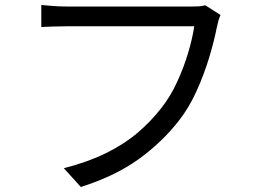

<svg xmlns="http://www.w3.org/2000/svg" viewBox="-20 -725 1040 767"><path d="M861 -665Q856 -655 852.5 -642Q849 -629 846 -615Q836 -563 816 -496.5Q796 -430 766.5 -364Q737 -298 697 -246Q629 -158 535 -90Q441 -22 303 22L235 -53Q332 -78 404 -113.5Q476 -149 529.5 -194.5Q583 -240 625 -294Q661 -340 687.5 -397.5Q714 -455 731.5 -513.5Q749 -572 756 -620H245Q215 -620 190 -619Q165 -618 145 -617V-705Q166 -703 193 -701Q220 -699 245 -699H747Q758 -699 772 -699.5Q786 -700 800 -704Z"/></svg>

Font: Source Han Sans SC
Style: Regular
Weight: 400
Designer: Ryoko NISHIZUKA 西塚涼子 (kana, bopomofo & ideographs); Paul D. Hunt (Latin, Greek & Cyrillic); Sandoll Communications 산돌커뮤니
Foundry: Adobe
Version: Version 2.002;hotconv 1.0.116;makeotfexe 2.5.65601; ttfautoh